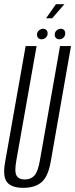

<svg xmlns="http://www.w3.org/2000/svg" viewBox="-31 -896 361 921"><path d="M80 5Q136.5 5 168 -21.8Q199.5 -48.5 212 -118.5L309.5 -675H257L160.5 -127Q151 -72 133.8 -53.5Q116.5 -35 87.5 -35Q59.5 -35 48.5 -53.5Q37.5 -72 47.5 -127L144.5 -675H92L-6.5 -118.5Q-19 -48.5 3 -21.8Q25 5 80 5ZM168.5 -707.5Q179.5 -707.5 188.5 -715.5Q197.5 -723.5 197.5 -736Q197.5 -746 191.2 -752Q185 -758 176 -758Q164.5 -758 155.5 -750Q146.5 -742 146.5 -729.5Q146.5 -719.5 152.5 -713.5Q158.5 -707.5 168.5 -707.5ZM253 -707.5Q265 -707.5 273.5 -715.5Q282 -723.5 282 -736Q282 -746 276.2 -752Q270.5 -758 260.5 -758Q249.5 -758 240.5 -750Q231.5 -742 231.5 -729.5Q231.5 -719.5 237.8 -713.5Q244 -707.5 253 -707.5ZM190 -808.5H219.5L278 -876H237.5Z"/></svg>

Font: Anybody ExtraCondensed Light
Style: Italic
Weight: 300
Width: 2
Italic angle: -10°
Version: Version 1.113;gftools[0.9.25]